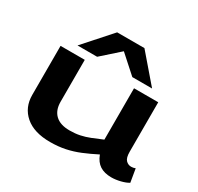

<svg xmlns="http://www.w3.org/2000/svg" viewBox="-167 -987 1230 1195"><g transform="rotate(30 447.5 -390.0)"><path d="M328 10Q212 10 149 -44.5Q86 -99 86 -189V-541H260V-240Q260 -179 295 -146Q330 -113 397 -113Q437 -113 470.5 -120Q504 -127 538 -140.5Q572 -154 614 -172V-541H788V-185Q788 -142 804 -125.5Q820 -109 842 -109Q858 -109 872 -115L888 -20Q867 -7 833 1.5Q799 10 768 10Q718 10 685.5 -11Q653 -32 636 -78Q583 -51 534.5 -31Q486 -11 436 -0.5Q386 10 328 10ZM176 -596 349 -790H545L712 -596H570L444 -709L317 -596Z"/></g></svg>

Font: Georama ExtraExtended SemiBold
Style: Regular
Weight: 600
Width: 8
Designer: Jean-Baptiste Levee
Foundry: Production Type
Version: Version 1.000